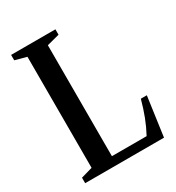

<svg xmlns="http://www.w3.org/2000/svg" viewBox="-181 -874 907 987"><g transform="rotate(-30 272.0 -381.0)"><path d="M34.5 0H502.5L535 -233H499.5C480 -162.5 459.5 -108 429 -51.5H223V-710L297.5 -729.5V-761.5H34.5V-729.5L102.5 -711V-52L34.5 -32.5Z"/></g></svg>

Font: Libre Caslon Condensed SemiBold
Style: Regular
Weight: 600
Designer: Pablo Impallari, Rodrigo Fuenzalida, Katja Schimmel, Ertekin Erdin
Foundry: Pablo Impallari, Rodrigo Fuenzalida
Version: Version 2.000;gftools[0.9.33]